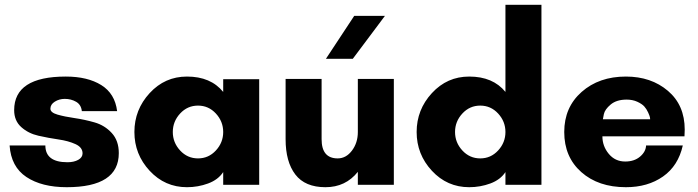

<svg xmlns="http://www.w3.org/2000/svg" viewBox="-20 -770 2908 800"><path d="M468 -307H321Q318 -334 297 -346Q276 -358 250 -358Q227 -358 208.5 -346.5Q190 -335 190 -317Q190 -301 219.5 -292.5Q249 -284 290.5 -278Q332 -272 374 -260Q416 -248 445.5 -216Q475 -184 475 -132Q475 10 258 10Q154 10 90 -32.5Q26 -75 20 -164H169Q169 -94 261 -94Q288 -94 306 -104Q324 -114 324 -131Q324 -156 294.5 -169.5Q265 -183 223.5 -189Q182 -195 140 -204.5Q98 -214 68.5 -240.5Q39 -267 39 -311Q39 -451 254 -451Q345 -451 402 -415.5Q459 -380 468 -307Z M879.5 -143Q910 -176 910 -220Q910 -264 879.5 -297Q849 -330 805 -330Q761 -330 730.5 -297Q700 -264 700 -220Q700 -176 730.5 -143Q761 -110 805 -110Q849 -110 879.5 -143ZM1060 -440V0H910V-53Q889 -21 847 -5.5Q805 10 759 10Q667 10 603.5 -58.5Q540 -127 540 -220Q540 -313 603.5 -382Q667 -451 759 -451Q858 -451 910 -387V-440Z M1584 -704 1450 -525H1338L1456 -704ZM1170 -190V-441H1320V-190Q1320 -110 1387 -110Q1422 -110 1446.5 -142.5Q1471 -175 1471 -220V-441H1621V0H1471V-54Q1420 10 1336 10Q1251 10 1210.5 -43Q1170 -96 1170 -190Z M2055.5 -143Q2086 -176 2086 -220Q2086 -264 2055.5 -297Q2025 -330 1981 -330Q1937 -330 1906.5 -297Q1876 -264 1876 -220Q1876 -176 1906.5 -143Q1937 -110 1981 -110Q2025 -110 2055.5 -143ZM2236 -750V0H2086V-53Q2065 -21 2023 -5.5Q1981 10 1935 10Q1843 10 1779.5 -58.5Q1716 -127 1716 -220Q1716 -313 1779.5 -382Q1843 -451 1935 -451Q2034 -451 2086 -387V-750Z M2492 -273H2689Q2689 -276 2688 -281.5Q2687 -287 2680.5 -301.5Q2674 -316 2664.5 -326.5Q2655 -337 2635.5 -346Q2616 -355 2591 -355Q2549 -355 2524.5 -334.5Q2500 -314 2496 -294ZM2833 -230Q2833 -226 2832.5 -216Q2832 -206 2832 -202H2490Q2490 -161 2516.5 -129Q2543 -97 2585 -97Q2623 -97 2647 -117.5Q2671 -138 2672 -164H2825Q2806 -79 2742.5 -34.5Q2679 10 2588 10Q2473 10 2402 -53Q2331 -116 2331 -220Q2331 -323 2403.5 -387Q2476 -451 2588 -451Q2693 -451 2763 -391.5Q2833 -332 2833 -230Z"/></svg>

Font: Puffins on Iceburgs(2)
Style: on-Iceburgs-Bold
Weight: 700
Version: Version 1.0